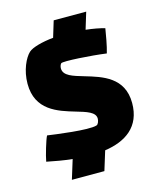

<svg xmlns="http://www.w3.org/2000/svg" viewBox="-113 -728 741 907"><g transform="rotate(-15 257.5 -275.0)"><path d="M494 -177C494 -303 391 -333 310 -357C256 -373 211 -385 211 -422C211 -430 214 -440 219 -445C228 -453 366 -444 439 -434C449 -467 459 -525 463 -551C439 -558 407 -564 371 -568L396 -650H237L213 -571C159 -566 108 -552 91 -536C67 -514 40 -458 40 -392C40 -262 144 -231 225 -207C276 -192 318 -180 318 -148C318 -138 313 -121 304 -118C264 -105 101 -128 66 -133C56 -114 35 -43 30 -14C70 -6 112 2 154 6L125 100H284L313 6C416 -9 494 -61 494 -177Z"/></g></svg>

Font: FilmFarsi Display
Style: Regular
Weight: 400
Designer: Borna Izadpanah
Foundry: Borna Izadpanah
Version: Version 1.000;PS 001.000;hotconv 1.0.88;makeotf.lib2.5.64775